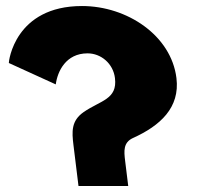

<svg xmlns="http://www.w3.org/2000/svg" viewBox="-20 -618 709 637"><path d="M165 -338C170.7 -381 198.4 -441 270.4 -441C315.4 -441 355.5 -407 361.4 -359C370.1 -288 313.5 -285 257.3 -246C215.9 -217 218.3 -181 223.7 -137L240.4 -1H405.4L395.2 -84C391.1 -117 388.7 -145 420.9 -160C511.8 -201 577.5 -261 565.4 -359C548.1 -500 402.1 -598 252.1 -598C29.1 -598 8.7 -414 9.3 -409Z"/></svg>

Font: Hussar
Style: BdOpOblOne
Weight: 700
Foundry: Cannot Into Space Fonts
Version: Version 2.00